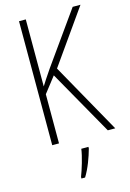

<svg xmlns="http://www.w3.org/2000/svg" viewBox="-138 -780 723 1068"><g transform="rotate(-15 223.5 -246.5)"><path d="M447 0 220 -405 438 -714H393L181 -416C155 -377 134 -347 123 -328V-714H84V0H123V-283L193 -373L404 0ZM276 70V61H235C230 102 207 177 193 212V221H214C242 176 263 117 276 70Z"/></g></svg>

Font: Noto Sans Georgian Condensed ExtraLight
Style: Regular
Weight: 200
Width: 3
Designer: Monotype Design Team, Akaki Razmadze
Foundry: Google LLC
Version: Version 2.005